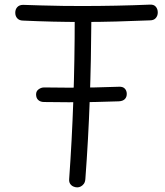

<svg xmlns="http://www.w3.org/2000/svg" viewBox="-20 -790 715 830"><path d="M80 -701Q64 -701 55 -710.5Q46 -720 46 -735Q46 -750 55 -759.5Q64 -769 80 -769Q115 -768 160 -766.5Q205 -765 251 -764.5Q297 -764 334 -764Q408 -764 482 -765.5Q556 -767 628 -770Q645 -771 653.5 -761Q662 -751 662 -736Q662 -722 653.5 -712Q645 -702 628 -702Q555 -699 482.5 -697Q410 -695 337 -695Q272 -695 208 -696.5Q144 -698 80 -701ZM303 -711Q303 -719 306.5 -725Q310 -731 315 -735.5Q320 -740 327 -742Q334 -744 340 -744Q346 -744 352.5 -742Q359 -740 364 -735.5Q369 -731 372 -725Q375 -719 375 -711Q374 -531 368 -360Q362 -189 349 -16Q348 -3 342.5 4.5Q337 12 329.5 16Q322 20 314 20Q305 20 296.5 16Q288 12 283 4Q278 -4 279 -16Q291 -183 297 -357Q303 -531 303 -711ZM171 -349Q155 -349 145.5 -357.5Q136 -366 136 -382Q136 -396 147 -404Q158 -412 171 -412Q221 -411 277 -411Q333 -411 388.5 -412Q444 -413 494 -415Q511 -416 519.5 -407Q528 -398 528 -384Q528 -370 519.5 -361.5Q511 -353 494 -352Q443 -350 388 -349Q333 -348 277 -348Q221 -348 171 -349Z"/></svg>

Font: Playpen Sans Light
Style: Regular
Weight: 300
Designer: Laura Meseguer, Veronika Burian, José Scaglione
Foundry: TypeTogether
Version: Version 1.001